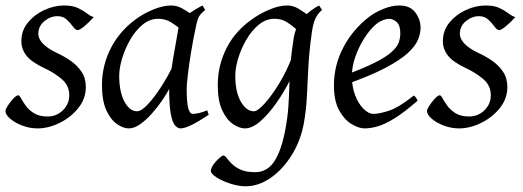

<svg xmlns="http://www.w3.org/2000/svg" viewBox="-21 -440 1865 685"><path d="M313.5 -378.9Q295.4 -358.9 279.1 -345.7Q262.7 -332.5 256.3 -332.5Q248.5 -332.5 239.5 -345Q230.5 -357.4 217.3 -369.9Q204.1 -382.3 184.1 -382.3Q159.2 -382.3 137.5 -364.7Q115.7 -347.2 115.7 -318.4Q115.7 -302.7 131.1 -285.4Q146.5 -268.1 182.1 -251Q207 -239.7 230.7 -223.4Q254.4 -207 269.8 -184.1Q285.2 -161.1 285.2 -129.4Q285.2 -87.9 258.3 -54.4Q231.4 -21 191.7 -1.5Q151.9 18.1 112.8 18.1Q85 18.1 58.6 8.1Q32.2 -2 15.4 -16.4Q-1.5 -30.8 -1.5 -43.9Q-1.5 -50.3 7.3 -63.7Q16.1 -77.1 26.9 -88.6Q37.6 -100.1 43.9 -100.1Q48.3 -100.1 54.4 -88.6Q60.5 -77.1 71.3 -62.3Q82 -47.4 100.6 -35.9Q119.1 -24.4 148.9 -24.4Q180.7 -24.4 203.4 -46.6Q226.1 -68.8 226.1 -100.1Q226.1 -134.8 200 -157.2Q173.8 -179.7 139.6 -195.8Q92.3 -217.8 73.7 -241Q55.2 -264.2 55.2 -293Q55.2 -331.1 78.6 -359.6Q102.1 -388.2 137.2 -404.3Q172.4 -420.4 207.5 -420.4Q238.3 -420.4 256.8 -411.6Q275.4 -402.8 288.3 -392.8Q301.3 -382.8 313.5 -378.9Z M723.6 -30.3Q685.1 -4.9 660.9 6.6Q636.7 18.1 623.5 18.1Q612.8 18.1 603.3 7.1Q593.8 -3.9 588.1 -34.9Q582.5 -65.9 582.5 -126Q582.5 -139.2 586.9 -169.4Q591.3 -199.7 597.4 -235.6Q603.5 -271.5 609.1 -302Q614.7 -332.5 616.7 -345.7Q621.1 -366.2 646.5 -386Q671.9 -405.8 701.7 -420.4L710.9 -404.3Q695.8 -392.1 689.5 -381.8Q683.1 -371.6 677.2 -341.3Q668 -298.3 660.6 -253.4Q653.3 -208.5 649.2 -173.3Q645 -138.2 645 -125Q645 -73.7 650.6 -53.7Q656.2 -33.7 667 -33.7Q675.8 -33.7 688.2 -36.4Q700.7 -39.1 718.3 -46.4ZM683.6 -379.9Q670.9 -371.1 665.5 -357.9Q660.2 -344.7 656.5 -334.2Q652.8 -323.7 645 -323.7Q637.2 -323.7 622.8 -336.2Q608.4 -348.6 588.6 -360.8Q568.8 -373 543.9 -373Q513.2 -373 487.5 -351.8Q461.9 -330.6 443.4 -298.1Q424.8 -265.6 414.6 -231.2Q404.3 -196.8 404.3 -169.9Q404.3 -112.3 422.9 -77.6Q441.4 -43 468.3 -43Q483.4 -43 507.1 -68.6Q530.8 -94.2 554.9 -131.8Q579.1 -169.4 595.7 -205.1L584 -125Q573.2 -104.5 556.4 -80.1Q539.6 -55.7 519.3 -33.2Q499 -10.7 478.3 3.7Q457.5 18.1 438.5 18.1Q418.9 18.1 396.5 2.7Q374 -12.7 358.4 -46.6Q342.8 -80.6 342.8 -136.7Q342.8 -208 376 -271.2Q409.2 -334.5 472.7 -377.9Q497.1 -394.5 529.5 -407.5Q562 -420.4 589.4 -420.4Q609.9 -420.4 627.2 -410.9Q644.5 -401.4 658.7 -391.4Q672.9 -381.3 683.6 -379.9Z M1097.7 -377.9Q1085 -369.1 1078.4 -356.9Q1071.8 -344.7 1067.4 -335.2Q1063 -325.7 1055.2 -325.7Q1046.9 -325.7 1033.7 -337.6Q1020.5 -349.6 1002 -361.3Q983.4 -373 958.5 -373Q927.7 -373 902.1 -351.8Q876.5 -330.6 857.7 -298.1Q838.9 -265.6 828.6 -231.2Q818.4 -196.8 818.4 -169.9Q818.4 -112.3 838.1 -77.6Q857.9 -43 884.8 -43Q897.9 -43 922.9 -70.3Q947.8 -97.7 974.9 -142.1Q1002 -186.5 1021 -236.8L1012.2 -151.4Q993.7 -113.8 966.3 -74.5Q939 -35.2 909.2 -8.5Q879.4 18.1 852.5 18.1Q833 18.1 810.3 2.7Q787.6 -12.7 771.7 -46.6Q755.9 -80.6 755.9 -136.7Q755.9 -208 788.6 -271Q821.3 -334 887.7 -377.9Q912.6 -394.5 944.3 -407.5Q976.1 -420.4 1003.4 -420.4Q1023.9 -420.4 1041.3 -410.4Q1058.6 -400.4 1072.8 -389.9Q1086.9 -379.4 1097.7 -377.9ZM1127.9 -404.3Q1112.8 -392.1 1104.2 -373.5Q1095.7 -355 1091.3 -322.8Q1081.5 -252 1078.9 -196.3Q1076.2 -140.6 1073.7 -93.5Q1071.3 -46.4 1063 0Q1051.8 61.5 1020.3 112.5Q988.8 163.6 945.3 194.1Q901.9 224.6 855 224.6Q830.1 224.6 801.3 215.3Q772.5 206.1 752 193.1Q731.4 180.2 731.4 169.9Q731.4 159.7 740.7 146.7Q750 133.8 761 124.3Q772 114.7 775.9 114.7Q781.2 114.7 787.8 123.8Q794.4 132.8 806.2 144.5Q817.9 156.2 837.6 165.3Q857.4 174.3 889.2 174.3Q932.6 174.3 958 135Q983.4 95.7 997.1 21.5Q1005.4 -22.9 1007.8 -59.6Q1010.3 -96.2 1011.2 -131.8Q1012.2 -167.5 1015.1 -208.3Q1018.1 -249 1026.4 -301.8Q1034.2 -349.6 1061 -377.7Q1087.9 -405.8 1117.7 -420.4Z M1479.5 -341.3Q1479.5 -321.8 1470.7 -299.3Q1461.9 -276.9 1435.1 -251.7Q1408.2 -226.6 1354.2 -198Q1300.3 -169.4 1210 -137.7L1206.5 -170.9Q1275.4 -195.8 1315.9 -216.3Q1356.4 -236.8 1376 -254.4Q1395.5 -272 1401.4 -288.1Q1407.2 -304.2 1407.2 -320.8Q1407.2 -349.6 1394.3 -361.3Q1381.3 -373 1366.2 -373Q1358.9 -373 1345 -367.9Q1331.1 -362.8 1317.9 -351.1Q1296.9 -332.5 1277.8 -302.2Q1258.8 -272 1246.6 -237.1Q1234.4 -202.1 1234.4 -168.9Q1234.4 -129.9 1246.3 -99.4Q1258.3 -68.8 1276.4 -51.3Q1294.4 -33.7 1311.5 -33.7Q1331.1 -33.7 1366 -44.7Q1400.9 -55.7 1455.1 -99.1Q1460.4 -96.2 1464.1 -90.1Q1467.8 -84 1468.8 -80.6Q1419.9 -38.1 1385.5 -17.1Q1351.1 3.9 1325.9 11Q1300.8 18.1 1279.3 18.1Q1259.8 18.1 1234.1 3.2Q1208.5 -11.7 1189.5 -45.4Q1170.4 -79.1 1170.4 -135.7Q1170.4 -206.5 1203.6 -270.3Q1236.8 -334 1295.9 -379.9Q1316.9 -396 1346.7 -408.2Q1376.5 -420.4 1403.8 -420.4Q1442.4 -420.4 1460.9 -395.3Q1479.5 -370.1 1479.5 -341.3Z M1817.4 -378.9Q1799.3 -358.9 1783 -345.7Q1766.6 -332.5 1760.3 -332.5Q1752.4 -332.5 1743.4 -345Q1734.4 -357.4 1721.2 -369.9Q1708 -382.3 1688 -382.3Q1663.1 -382.3 1641.4 -364.7Q1619.6 -347.2 1619.6 -318.4Q1619.6 -302.7 1635 -285.4Q1650.4 -268.1 1686 -251Q1710.9 -239.7 1734.6 -223.4Q1758.3 -207 1773.7 -184.1Q1789.1 -161.1 1789.1 -129.4Q1789.1 -87.9 1762.2 -54.4Q1735.4 -21 1695.6 -1.5Q1655.8 18.1 1616.7 18.1Q1588.9 18.1 1562.5 8.1Q1536.1 -2 1519.3 -16.4Q1502.4 -30.8 1502.4 -43.9Q1502.4 -50.3 1511.2 -63.7Q1520 -77.1 1530.8 -88.6Q1541.5 -100.1 1547.9 -100.1Q1552.2 -100.1 1558.3 -88.6Q1564.5 -77.1 1575.2 -62.3Q1585.9 -47.4 1604.5 -35.9Q1623 -24.4 1652.8 -24.4Q1684.6 -24.4 1707.3 -46.6Q1730 -68.8 1730 -100.1Q1730 -134.8 1703.9 -157.2Q1677.7 -179.7 1643.6 -195.8Q1596.2 -217.8 1577.6 -241Q1559.1 -264.2 1559.1 -293Q1559.1 -331.1 1582.5 -359.6Q1606 -388.2 1641.1 -404.3Q1676.3 -420.4 1711.4 -420.4Q1742.2 -420.4 1760.7 -411.6Q1779.3 -402.8 1792.2 -392.8Q1805.2 -382.8 1817.4 -378.9Z"/></svg>

Font: Dai Banna SIL Light
Style: Italic
Weight: 300
Italic angle: -11°
Designer: Victor Gaultney
Foundry: SIL International
Version: Version 4.000